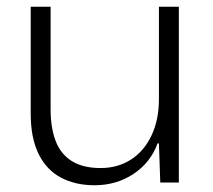

<svg xmlns="http://www.w3.org/2000/svg" viewBox="-20 -541 631 569"><path d="M260 8Q203 8 160 -15Q117 -38 94 -85.5Q71 -133 71 -204V-521H130V-217Q130 -162 145 -123Q160 -84 193 -63.5Q226 -43 278 -43Q329 -43 368 -68Q407 -93 429 -139.5Q451 -186 451 -247V-521H510V0H455L451 -116H447Q426 -59 375.5 -25.5Q325 8 260 8Z"/></svg>

Font: Mona Sans ExtraLight Light
Style: Regular
Weight: 300
Version: Version 2.000